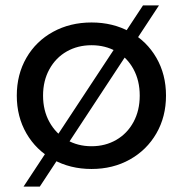

<svg xmlns="http://www.w3.org/2000/svg" viewBox="-20 -618 675 709"><path d="M42 -265Q42 -343 77.5 -404.5Q113 -466 176 -500.5Q239 -535 318 -535Q397 -535 459.5 -500.5Q522 -466 557.5 -404.5Q593 -343 593 -265Q593 -187 557.5 -125.5Q522 -64 459.5 -29Q397 6 318 6Q239 6 176 -29Q113 -64 77.5 -125.5Q42 -187 42 -265ZM496 -265Q496 -320 473 -362.5Q450 -405 409.5 -428Q369 -451 318 -451Q267 -451 226.5 -428Q186 -405 162.5 -362.5Q139 -320 139 -265Q139 -210 162.5 -167.5Q186 -125 226.5 -101.5Q267 -78 318 -78Q369 -78 409.5 -101.5Q450 -125 473 -167.5Q496 -210 496 -265ZM508 -598H567L127 71H67Z"/></svg>

Font: Montserrat Alternates Medium
Style: Regular
Weight: 500
Designer: Julieta Ulanovsky
Foundry: Julieta Ulanovsky
Version: Version 7.200